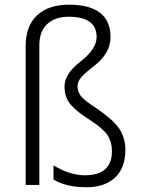

<svg xmlns="http://www.w3.org/2000/svg" viewBox="-20 -785 602 815"><path d="M207 -22.9V-83Q277.3 -41 339.8 -41Q455.1 -41 455.1 -143.1Q455.1 -182.6 436.3 -211.2Q417.5 -239.7 362.8 -274.9Q304.7 -311.5 279.3 -341.6Q253.9 -371.6 253.9 -418Q253.9 -472.2 322.3 -524.4Q390.1 -576.7 390.1 -627.9Q390.1 -713.9 272 -713.9Q213.9 -713.9 180.4 -682.9Q147 -651.9 147 -592.8V0H88.9V-588.9Q88.9 -675.3 137.7 -720.2Q186.5 -765.1 272 -765.1Q449.2 -765.1 449.2 -627Q449.2 -559.1 379.4 -504.9Q344.7 -478.5 326.9 -459.2Q309.1 -439.9 309.1 -418.9Q309.1 -397 322.3 -378.7Q335.4 -360.4 388.2 -326.2Q467.8 -271.5 490 -232.9Q512.2 -194.3 512.2 -149.9Q512.2 -72.3 468.3 -31.2Q424.3 9.8 348.1 9.8Q260.7 9.8 207 -22.9Z"/></svg>

Font: Droid Sans TV
Style: Regular
Weight: 300
Version: Version 1.00